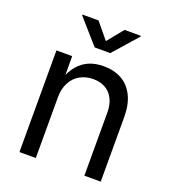

<svg xmlns="http://www.w3.org/2000/svg" viewBox="-138 -865 867 969"><g transform="rotate(20 295.5 -380.5)"><path d="M165 0H77.1V-545.9H161.6L162.1 -413.6H149.9Q166 -462.9 192.1 -493.7Q218.3 -524.4 252.4 -538.6Q286.6 -552.7 329.1 -552.7Q385.3 -552.7 426.5 -529.8Q467.8 -506.8 490.7 -460.4Q513.7 -414.1 513.7 -346.7V0H425.8V-339.4Q425.8 -380.9 410.9 -411.1Q396 -441.4 368.4 -457.5Q340.8 -473.6 302.7 -473.6Q263.2 -473.6 231.9 -456.3Q200.7 -439 182.9 -405.8Q165 -372.6 165 -327.1ZM295.4 -675.3 364.7 -760.7H452.1V-756.3L336.9 -626H253.4L138.7 -756.3V-760.7H225.1Z"/></g></svg>

Font: Raveo Variable
Style: Regular
Weight: 400
Designer: Jakub Foglar, Rasmus Andersson (Inter)
Foundry: Jakubfoglar.com
Version: Version 1.000;Glyphs 3.2.3 (3260)